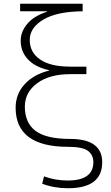

<svg xmlns="http://www.w3.org/2000/svg" viewBox="-20 -770 591 1020"><path d="M63 -198Q63 -270 111 -322.5Q159 -375 241 -395V-397Q168 -413 129 -454Q90 -495 90 -554Q90 -602 125 -643.5Q160 -685 230 -708V-710H87V-750H419V-710Q283 -709 210.5 -666Q138 -623 138 -558Q138 -492 193 -454Q248 -416 353 -416H439V-376H353Q242 -376 177 -327.5Q112 -279 112 -204Q112 -117 169 -74.5Q226 -32 352 -32Q523 -32 523 92Q523 230 341 230Q268 230 204 206L214 167Q274 189 340 189Q476 189 476 91Q476 54 448 32Q420 10 342 10Q63 10 63 -198Z"/></svg>

Font: Mplus 1p Light
Style: Regular
Weight: 300
Version: Version 1.061